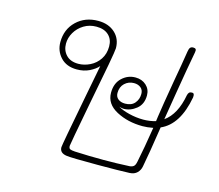

<svg xmlns="http://www.w3.org/2000/svg" viewBox="-89 -708 940 823"><g transform="rotate(15 381.0 -296.5)"><path d="M728 -383Q705 -257 627 -223Q608 -98 597 -42Q594 -25 582 -13Q570 -1 549 0Q505 2 407 2Q291 2 270 -1Q238 -5 238 -31Q238 -41 283 -275L309 -410Q295 -394 270.5 -382Q246 -370 215 -370Q169 -370 143 -398Q117 -426 117 -465Q117 -522 155 -558.5Q193 -595 251 -595Q297 -595 325.5 -569Q354 -543 354 -501Q354 -481 306 -237Q271 -52 271 -46Q271 -35 277 -32Q283 -29 299 -28Q361 -25 427 -25Q485 -25 542 -28Q553 -29 559.5 -34.5Q566 -40 569 -56Q582 -118 597 -213Q572 -208 550 -208Q485 -208 434 -235Q383 -262 383 -312Q383 -354 408.5 -378Q434 -402 468 -402Q497 -402 516 -384.5Q535 -367 535 -340Q535 -301 509 -280Q483 -259 453 -259Q445 -259 433 -263Q450 -252 482 -244Q514 -236 546 -236Q575 -236 601 -244L604 -266Q610 -309 630 -426Q645 -509 654 -567Q656 -580 660.5 -585Q665 -590 674 -590Q682 -590 685 -586Q688 -582 686 -572L671 -489Q665 -452 653.5 -385.5Q642 -319 634 -267L633 -261Q684 -297 700 -386Q702 -394 706 -398Q710 -402 718 -402Q725 -402 727 -397.5Q729 -393 728 -383ZM324 -501Q324 -532 304.5 -550.5Q285 -569 250 -569Q219 -569 194.5 -554Q170 -539 156 -515Q142 -491 142 -465Q142 -435 161 -415Q180 -395 215 -395Q241 -395 266.5 -407.5Q292 -420 308 -444Q324 -468 324 -501ZM453 -282Q481 -282 495.5 -299Q510 -316 510 -340Q510 -358 498 -367.5Q486 -377 468 -377Q444 -377 427 -361Q410 -345 410 -318Q410 -301 422 -291.5Q434 -282 453 -282Z"/></g></svg>

Font: Mali ExtraLight
Style: Italic
Weight: 275
Italic angle: -10°
Version: Version 1.000; ttfautohint (v1.6)